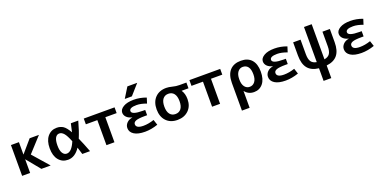

<svg xmlns="http://www.w3.org/2000/svg" viewBox="-11 -1795 6079 3047"><g transform="rotate(-20 3028.5 -271.5)"><path d="M206 -312 385 -520H542L314 -271L551 0H394L206 -229H204V0H69V-520H204V-312Z M1115 -247Q1159 -151 1216 0H1085Q1062 -79 1048 -120Q962 10 844 10Q747 10 688 -61.5Q629 -133 629 -260Q629 -387 688.5 -458.5Q748 -530 844 -530Q906 -530 952 -499.5Q998 -469 1049 -379Q1061 -424 1081 -520H1206Q1162 -357 1115 -247ZM1005 -244Q963 -350 927.5 -390.5Q892 -431 851 -431Q809 -431 784.5 -389Q760 -347 760 -260Q760 -175 787 -132Q814 -89 857 -89Q941 -89 1005 -244Z M1628 -423V0H1493V-423H1299V-520H1819V-423Z M2028 -274Q1968 -289 1936 -322Q1904 -355 1904 -398Q1904 -453 1968 -491.5Q2032 -530 2145 -530Q2250 -530 2353 -491L2324 -400Q2230 -435 2159 -435Q2035 -435 2035 -378Q2035 -315 2224 -315H2262V-226H2224Q2115 -226 2072 -209Q2029 -192 2029 -157Q2029 -88 2152 -88Q2237 -88 2332 -120L2362 -29Q2250 10 2145 10Q2025 10 1961 -31Q1897 -72 1897 -140Q1897 -189 1933.5 -226.5Q1970 -264 2028 -272ZM2124 -763H2290L2137 -590H2017Z M2910 -403V-401Q2952 -341 2952 -247Q2952 -130 2880 -60Q2808 10 2693 10Q2574 10 2504.5 -63Q2435 -136 2435 -260Q2435 -384 2504.5 -457Q2574 -530 2693 -530Q2737 -530 2794 -515Q2851 -500 2908 -500H3025V-403ZM2693 -89Q2754 -89 2788 -132.5Q2822 -176 2822 -260Q2822 -344 2788 -387.5Q2754 -431 2693 -431Q2633 -431 2599 -387.5Q2565 -344 2565 -260Q2565 -176 2599 -132.5Q2633 -89 2693 -89Z M3412 -423V0H3277V-423H3083V-520H3603V-423Z M3701 220V-247Q3701 -386 3766.5 -458Q3832 -530 3954 -530Q4069 -530 4131.5 -460.5Q4194 -391 4194 -260Q4194 -131 4136.5 -60.5Q4079 10 3986 10Q3890 10 3833 -63H3831V220ZM4069 -260Q4069 -344 4037.5 -386Q4006 -428 3949 -428Q3896 -428 3863.5 -384.5Q3831 -341 3831 -265V-255Q3831 -177 3863.5 -134.5Q3896 -92 3949 -92Q4002 -92 4035.5 -135.5Q4069 -179 4069 -260Z M4403 -274Q4343 -289 4311 -322Q4279 -355 4279 -398Q4279 -453 4343 -491.5Q4407 -530 4520 -530Q4625 -530 4728 -491L4699 -400Q4605 -435 4534 -435Q4410 -435 4410 -378Q4410 -315 4599 -315H4637V-226H4599Q4490 -226 4447 -209Q4404 -192 4404 -157Q4404 -88 4527 -88Q4612 -88 4707 -120L4737 -29Q4625 10 4520 10Q4400 10 4336 -31Q4272 -72 4272 -140Q4272 -189 4308.5 -226.5Q4345 -264 4403 -272Z M5210 -97Q5275 -108 5302.5 -149.5Q5330 -191 5330 -275V-520H5455V-297Q5455 -156 5395 -81.5Q5335 -7 5210 7V220H5080V7Q4955 -7 4895 -81.5Q4835 -156 4835 -297V-520H4960V-275Q4960 -191 4987.5 -149.5Q5015 -108 5080 -97V-690H5210Z M5684 -274Q5624 -289 5592 -322Q5560 -355 5560 -398Q5560 -453 5624 -491.5Q5688 -530 5801 -530Q5906 -530 6009 -491L5980 -400Q5886 -435 5815 -435Q5691 -435 5691 -378Q5691 -315 5880 -315H5918V-226H5880Q5771 -226 5728 -209Q5685 -192 5685 -157Q5685 -88 5808 -88Q5893 -88 5988 -120L6018 -29Q5906 10 5801 10Q5681 10 5617 -31Q5553 -72 5553 -140Q5553 -189 5589.5 -226.5Q5626 -264 5684 -272Z"/></g></svg>

Font: M PLUS 1p
Style: Bold
Weight: 700
Version: Version 1.062